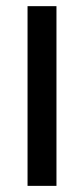

<svg xmlns="http://www.w3.org/2000/svg" viewBox="-20 -606 274 626"><path d="M69.8 0V-585.9H164.1V0Z"/></svg>

Font: SimahzazaarabicW05-Regular
Style: Regular
Weight: 400
Designer: Ahmed zaza
Foundry: Ahmed zaza
Version: Version 1.001